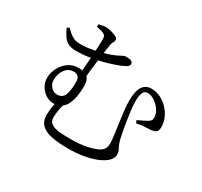

<svg xmlns="http://www.w3.org/2000/svg" viewBox="-164 -990 1328 1260"><g transform="rotate(30 500.0 -359.5)"><path d="M96.2 -644.7Q123.3 -617.2 142 -604.9Q160.7 -592.7 177.2 -589.6Q193.7 -586.5 215.5 -586.5Q242.2 -586.5 267.4 -589.8Q292.6 -593.1 315.5 -598.4Q338.4 -603.6 357.1 -608Q397 -618 423.4 -628.1Q449.8 -638.1 465.9 -646.7Q482.1 -655.3 492.8 -660.4Q503.5 -665.6 511.6 -665.6Q523.2 -665.6 535.7 -664Q548.2 -662.5 556.7 -657Q565.3 -651.6 565.3 -638.4Q565.3 -625 550.1 -615.5Q534.9 -606.1 506.6 -594.4Q494.6 -589.9 465.9 -580Q437.2 -570.1 396.3 -559.6Q355.5 -549.1 307.2 -541.4Q259 -533.7 207.7 -533.7Q173.3 -533.7 151 -543.8Q128.8 -553.8 112.4 -576.1Q96 -598.4 79.1 -634.5ZM248.6 -739.3Q248.6 -742.5 248.5 -749.9Q248.4 -757.2 248.4 -758.2Q264.3 -762.9 277.5 -765.1Q290.8 -767.2 304.9 -767.2Q320.3 -767.2 342.3 -761.5Q364.3 -755.7 381.3 -747.1Q398.3 -738.6 398.3 -727.9Q398.3 -712.9 392.4 -705.2Q386.4 -697.6 382.2 -676.1Q379.8 -661.2 375.5 -630.5Q371.2 -599.8 365.9 -560.8Q360.7 -521.8 356 -479.9Q351.3 -437.9 347.9 -399.6L306.9 -422Q309.4 -454.7 312.4 -493.4Q315.4 -532.1 317.9 -570.3Q320.3 -608.5 321.5 -639.3Q322.7 -670.1 322.7 -685.4Q322.7 -702.2 319 -710.2Q315.3 -718.2 302.2 -724.4Q292.4 -729.8 276.5 -733.5Q260.7 -737.1 248.6 -739.3ZM370.7 -360.3Q370.7 -324.7 365.4 -289.3Q360.2 -253.8 347.5 -224.7Q334.9 -195.6 311.6 -178.2Q288.2 -160.9 252 -160.9Q219.7 -160.9 192.5 -178.7Q165.3 -196.5 148.9 -225Q132.4 -253.5 132.4 -284.4Q132.4 -323.1 150.8 -360.3Q169.1 -397.5 202.4 -421.7Q235.6 -445.9 280.6 -445.9Q320.8 -445.9 345.8 -427.9Q370.7 -409.8 370.7 -360.3ZM311.5 -355.6Q311.5 -384.4 298.7 -396.6Q286 -408.8 264.7 -408.8Q235.4 -408.8 215.5 -391.2Q195.5 -373.7 186 -347.5Q176.5 -321.4 176.5 -296.5Q176.5 -266.8 196.6 -244.9Q216.6 -223 242 -223Q284.9 -223 298.2 -259Q311.5 -295.1 311.5 -355.6ZM319.7 -206.7Q309.3 -170 303.8 -137.5Q298.4 -104.9 298.4 -83.1Q298.4 -51.5 320.6 -36.6Q342.8 -21.7 382.4 -18Q422.1 -14.3 473.2 -14.3Q534.1 -14.3 586.3 -25.3Q638.4 -36.2 665.8 -50.8Q685.1 -61.1 695.9 -75.8Q706.8 -90.5 706.8 -121.8Q706.8 -141.2 701.8 -179Q696.9 -216.9 690.4 -262Q684 -307.2 679.1 -350.4Q674.1 -393.6 674.1 -423.4Q674.1 -499.2 696.7 -533.1Q719.4 -567 762.3 -567Q798.2 -567 830.8 -551.5Q863.4 -535.9 889 -509.1Q914.7 -482.3 929.4 -448.8Q944.1 -415.2 944.1 -379.6Q944.1 -363.1 939.5 -352.9Q934.8 -342.7 923.9 -337.7Q912.9 -332.7 894.4 -330.4Q883.3 -329.6 871.8 -328.8Q860.3 -328 847.4 -327.6Q834.5 -327.2 819.8 -325.2Q805.2 -323.2 788.3 -319L779.5 -338.9Q799.1 -347.3 822.1 -359.1Q845 -370.9 856 -378.3Q866.4 -385.9 869.4 -392.5Q872.4 -399.1 872.4 -409.1Q872.4 -440.6 853.3 -468Q834.1 -495.3 807.1 -512.9Q780.1 -530.5 754.6 -530.5Q730.1 -529.7 720.8 -505.8Q711.6 -482 711.6 -442.9Q711.6 -418.6 715.9 -380.2Q720.2 -341.9 726.8 -300.7Q733.5 -259.5 740.2 -224.8Q746.9 -190 750.8 -173.2Q757.7 -148.3 765 -134Q772.3 -119.6 777.6 -108.3Q782.9 -96.9 782.9 -78.8Q782.9 -50.2 757.9 -26.9Q732.8 -3.5 690.6 13.3Q648.3 30.2 595.2 38.9Q542.1 47.6 485.3 47.6Q412.5 47.6 359.9 37.6Q307.2 27.6 279.4 0.9Q251.5 -25.7 251.5 -74.9Q251.5 -110.7 257.6 -141.3Q263.7 -171.8 270.1 -205.9Z"/></g></svg>

Font: Noto Serif HK ExtraLight
Style: Regular
Weight: 200
Designer: Ryoko NISHIZUKA 西塚涼子 (kana & ideographs); Frank Grießhammer (Latin, Greek & Cyrillic); Wenlong ZHANG 张文龙 (bopomofo); San
Foundry: Adobe
Version: Version 2.002-H1;hotconv 1.1.0;makeotfexe 2.6.0